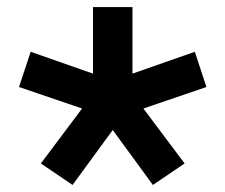

<svg xmlns="http://www.w3.org/2000/svg" viewBox="-20 -569 640 545"><path d="M186 -44 96 -105 213 -261 34 -322 67 -422 244 -360V-549H356V-360L533 -422L566 -322L387 -261L504 -105L414 -44L300 -200Z"/></svg>

Font: IBM Plex Mono SemiBold
Style: Regular
Weight: 600
Monospace: yes
Designer: Mike Abbink, Paul van der Laan, Pieter van Rosmalen
Foundry: Bold Monday
Version: Version 2.3